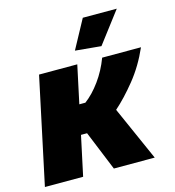

<svg xmlns="http://www.w3.org/2000/svg" viewBox="-115 -826 834 917"><g transform="rotate(-15 302.0 -367.0)"><path d="M-6 0 106 -526H295L255 -339H285Q325 -369 360.5 -418Q396 -467 418 -526H610Q573 -442 520.5 -377Q468 -312 418 -268L537 0H335L255 -196H225L183 0ZM429 -580 301 -592 378 -734H546Z"/></g></svg>

Font: Raleway Black
Style: Italic
Weight: 900
Italic angle: -12°
Designer: Matt McInerney, Pablo Impallari, Rodrigo Fuenzalida
Foundry: Matt McInerney, Pablo Impallari, Rodrigo Fuenzalida
Version: Version 4.101;RELEASE